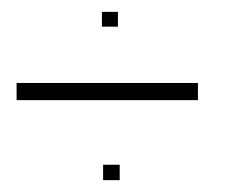

<svg xmlns="http://www.w3.org/2000/svg" viewBox="-20 -332 393 324"><path d="M152 -287V-312H179V-287ZM8 -163V-192H314V-163ZM154 -28V-54H182V-28Z"/></svg>

Font: Chathura
Style: Regular
Weight: 400
Designer: Appaji Ambarisha Darbha
Foundry: Aditya Fonts
Version: Version 1.001 2016